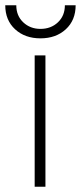

<svg xmlns="http://www.w3.org/2000/svg" viewBox="-44 -711 308 731"><path d="M88 0V-500H129V0ZM-24 -691H18Q18 -651 44.5 -626Q71 -601 110 -601Q150 -601 176.5 -626Q203 -651 203 -691H244Q244 -634 206.5 -599.5Q169 -565 110 -565Q51 -565 13.5 -599.5Q-24 -634 -24 -691Z"/></svg>

Font: MuliDisplayVN ExtraLight
Style: Regular
Weight: 200
Designer: Vernon Adams
Foundry: Vernon Adams
Version: Version 2.100